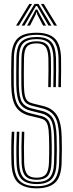

<svg xmlns="http://www.w3.org/2000/svg" viewBox="-20 -978 381 1004"><path d="M172 -37.8Q131 -37.8 112.9 -57.6Q94.8 -77.5 93 -126.5Q91.8 -173.2 92.1 -211.6Q92.5 -250 94 -289H107Q105.5 -246.2 105.2 -210.5Q105 -174.8 106.2 -127Q107.8 -84.5 122.2 -66.6Q136.8 -48.8 172 -48.8Q205.5 -48.8 220 -66.5Q234.5 -84.2 236 -127.2Q236.8 -154.5 237.1 -174.1Q237.5 -193.8 237.2 -213.9Q237 -234 236.2 -263Q235.2 -300.8 230.1 -320.2Q225 -339.8 215 -347.9Q205 -356 189.5 -359.8L135 -372.8Q86.5 -384.5 63.5 -419.1Q40.5 -453.8 38.8 -531.2Q38 -561.8 38.5 -601.1Q39 -640.5 39.5 -676.5Q40.8 -743.8 70.2 -775.2Q99.8 -806.8 171.5 -806.8Q234.8 -806.8 265.8 -777.4Q296.8 -748 299.2 -675.8Q299.8 -653.2 299.6 -609.5Q299.5 -565.8 298.5 -522.5H285.2Q286.2 -566.8 286.5 -609.1Q286.8 -651.5 286 -675Q283.8 -741.2 256.4 -768.5Q229 -795.8 171.5 -795.8Q108.5 -795.8 81.2 -768.1Q54 -740.5 52.8 -675.8Q52.2 -635.8 51.8 -599.5Q51.2 -563.2 52 -531.5Q53.8 -458.5 74.1 -427.5Q94.5 -396.5 138.2 -385.8L192.8 -372.2Q211 -368 223.2 -358.2Q235.5 -348.5 242 -326.5Q248.5 -304.5 249.5 -263.2Q250.2 -235.8 250.5 -215.8Q250.8 -195.8 250.5 -175.5Q250.2 -155.2 249.2 -127Q247.5 -78.2 229.9 -58Q212.2 -37.8 172 -37.8ZM172 -15.5Q119.8 -15.5 94.1 -39.6Q68.5 -63.8 66.5 -125.8Q65.2 -169 65.6 -210.6Q66 -252.2 67.8 -289H81Q79.2 -253.2 78.8 -215.5Q78.2 -177.8 79.8 -125.8Q81.8 -71.2 103.2 -48.9Q124.8 -26.5 172 -26.5Q219 -26.5 239.9 -49.5Q260.8 -72.5 262.5 -126Q263.2 -152 263.6 -171.9Q264 -191.8 263.9 -212.9Q263.8 -234 262.8 -263.8Q261 -327.5 245.2 -352.4Q229.5 -377.2 195.8 -385.2L141.5 -398.8Q102 -408.2 84.4 -436Q66.8 -463.8 65.2 -532Q64.8 -549.5 64.9 -575.5Q65 -601.5 65.2 -628.5Q65.5 -655.5 65.8 -675.5Q66.8 -737.2 92.6 -760.9Q118.5 -784.5 171.5 -784.5Q223.8 -784.5 247.2 -759.5Q270.8 -734.5 272.8 -674.8Q273.5 -651.2 273.2 -609.1Q273 -567 272 -522.5H258.8Q259.8 -564.8 260 -607.4Q260.2 -650 259.5 -674.2Q257.8 -728.2 237.5 -750.9Q217.2 -773.5 171.5 -773.5Q123.5 -773.5 101.8 -751.9Q80 -730.2 79 -675.2Q78.5 -642.2 78.1 -601.4Q77.8 -560.5 78.5 -532.5Q80 -467.5 95.4 -443.5Q110.8 -419.5 144.8 -411.2L198.8 -398.2Q239 -388.5 256.6 -359.1Q274.2 -329.8 276 -264.2Q277.2 -225.8 277.2 -196.8Q277.2 -167.8 275.8 -125.8Q273.8 -66.8 249.8 -41.1Q225.8 -15.5 172 -15.5ZM172 6.8Q108 6.8 75.2 -22.1Q42.5 -51 40 -125Q37.2 -211.5 41.5 -289H54.8Q52.8 -249.5 52.2 -211.4Q51.8 -173.2 53.2 -125.2Q55.5 -58.2 84.2 -31.2Q113 -4.2 172 -4.2Q230.5 -4.2 258.6 -31.8Q286.8 -59.2 289 -125.2Q290.2 -162 290.4 -190.4Q290.5 -218.8 289.2 -264.8Q287.2 -336 266.5 -368.1Q245.8 -400.2 202 -411.2L148.2 -424.8Q129.5 -429.2 117.2 -438.8Q105 -448.2 98.8 -469.9Q92.5 -491.5 91.8 -532.8Q91 -558.5 91.5 -598.5Q92 -638.5 92.2 -674.8Q93 -724.5 111.8 -743.4Q130.5 -762.2 171.5 -762.2Q210.5 -762.2 227.5 -742.4Q244.5 -722.5 246.2 -673.8Q247 -650 246.8 -608.6Q246.5 -567.2 245.5 -522.5H232.2Q233.2 -568.2 233.5 -608.9Q233.8 -649.5 233 -673.2Q231.5 -717.8 217.2 -734.5Q203 -751.2 171.5 -751.2Q135.2 -751.2 120.8 -734.1Q106.2 -717 105.5 -674.2Q105 -632 104.6 -596.1Q104.2 -560.2 105 -533Q105.8 -496 110.5 -476.8Q115.2 -457.5 125.1 -449.2Q135 -441 151.5 -437L205 -423.8Q255.2 -411.8 277.9 -375.1Q300.5 -338.5 302.5 -265.2Q303.5 -228.5 303.6 -199.6Q303.8 -170.8 302.2 -124.8Q299.8 -51.8 267.8 -22.5Q235.8 6.8 172 6.8ZM64 -844.2 133.2 -957.5H147.8L78.8 -844.2ZM93 -844.2 160.5 -957.5H181.5L249 -844.2H233.5L184.8 -928.2L173.8 -946.5H168.2L157 -928L108.2 -844.2ZM263 -844.2 194.2 -957.5H208.8L278 -844.2ZM121.8 -844.2 158.5 -911.8 166.8 -928.2H175.2L183 -911.8L220.5 -844.2H205.2L174.8 -903L172.2 -913.5H169.5L167 -903L137 -844.2Z"/></svg>

Font: Big Shoulders Inline Display
Style: Regular
Weight: 400
Designer: Patric King
Foundry: XO Type Co
Version: Version 1.000